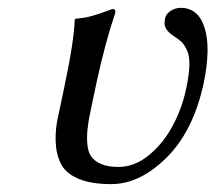

<svg xmlns="http://www.w3.org/2000/svg" viewBox="-20 -462 552 492"><path d="M227.5 -251 214.4 -189Q207 -155.3 205.1 -137.2Q202.1 -116.7 203.6 -95.2Q205.1 -73.7 213.1 -61.8Q221.2 -49.8 238.5 -42Q255.9 -34.2 283.2 -34.2Q325.2 -34.2 362.3 -64.9Q399.4 -95.7 422.9 -140.6Q446.8 -185.1 457.5 -236.8Q464.8 -271.5 465.3 -294.9Q465.8 -318.8 459.2 -333Q452.6 -347.2 446.3 -353.5Q439.5 -360.4 427.2 -368.2Q412.1 -377.9 405.8 -387.9Q399.4 -397.9 402.8 -414.1Q405.3 -426.3 417.2 -434.1Q429.2 -441.9 442.9 -441.9Q488.3 -441.9 504.4 -390.4Q520.5 -338.9 502 -249Q475.6 -126.5 407 -58.3Q338.4 9.8 265.1 9.8Q213.9 9.8 181.6 -3.7Q149.4 -17.1 136.7 -41.3Q124 -65.4 122.6 -99.1Q121.1 -132.8 130.9 -172.9L144 -234.9Q169.9 -356.9 171.4 -411.1L173.8 -414.1Q185.5 -415 196 -416.7Q206.5 -418.5 217.3 -421.6Q228 -424.8 234.1 -426.8Q240.2 -428.7 252 -433.1L268.1 -439Q277.3 -439 275.4 -429.2Q250 -354.5 227.5 -251Z"/></svg>

Font: Linux Biolinum G
Style: Italic
Weight: 400
Italic angle: -12°
Designer: Philipp H. Poll
Foundry: Philipp H. Poll
Version: Version 0.5.1